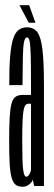

<svg xmlns="http://www.w3.org/2000/svg" viewBox="-20 -711 206 734"><path d="M67 3Q74.5 3 80.5 0.5Q86.5 -2 91.5 -6Q96.5 -10 100.2 -14.5Q104 -19 105.5 -24.5L110.5 0H148V-386.5Q148 -475 142.2 -522.2Q136.5 -569.5 122.8 -588Q109 -606.5 83 -606.5Q64.5 -606.5 51.2 -596.5Q38 -586.5 30.2 -562.5Q22.5 -538.5 18.8 -495.2Q15 -452 15.5 -385.5H66Q66.5 -457 67.5 -496.5Q68.5 -536 72.2 -552Q76 -568 83 -568Q90.5 -568 93.5 -551.8Q96.5 -535.5 97.5 -496Q98.5 -456.5 98.5 -386V-348H65.5Q49.5 -348 39.2 -340.8Q29 -333.5 24 -314.8Q19 -296 17 -262Q15 -228 15 -173Q15 -116 17.2 -81.2Q19.5 -46.5 25.5 -28.2Q31.5 -10 41.5 -3.5Q51.5 3 67 3ZM81 -35.5Q76.5 -35.5 73.8 -41Q71 -46.5 68.8 -61Q66.5 -75.5 65.8 -103Q65 -130.5 65 -175Q65 -219.5 66.2 -247.5Q67.5 -275.5 70.2 -289.8Q73 -304 77.5 -309.2Q82 -314.5 89 -314.5H98.5V-62Q98 -57.5 95.5 -51.2Q93 -45 89.2 -40.2Q85.5 -35.5 81 -35.5ZM90 -624H115.5L91.5 -691H54.5Z"/></svg>

Font: Anybody UltraCondensed Light
Style: Regular
Weight: 300
Width: 1
Version: Version 1.113;gftools[0.9.25]